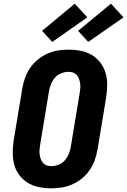

<svg xmlns="http://www.w3.org/2000/svg" viewBox="-20 -1012 689 1040"><path d="M257 8Q223 8 191 1.5Q159 -5 132 -21Q105 -37 85.5 -62.5Q66 -88 57.5 -119Q49 -150 49 -183.5Q49 -217 54 -251L101 -534Q106 -563 116 -591Q126 -619 143.5 -644.5Q161 -670 185 -689.5Q209 -709 237 -721.5Q265 -734 294 -738.5Q323 -743 352 -743Q386 -743 418.5 -736.5Q451 -730 477.5 -714Q504 -698 523.5 -672.5Q543 -647 552 -616Q561 -585 560.5 -551.5Q560 -518 555 -484L508 -201Q503 -172 493 -144Q483 -116 465.5 -90.5Q448 -65 424 -45.5Q400 -26 372 -13.5Q344 -1 315 3.5Q286 8 257 8ZM257 -112Q277 -112 297.5 -120Q318 -128 332 -144.5Q346 -161 353.5 -180.5Q361 -200 364 -220L411 -504Q413 -517 414.5 -530.5Q416 -544 414.5 -557Q413 -570 409 -582Q405 -594 397 -604Q389 -614 377 -618.5Q365 -623 352 -623Q332 -623 311.5 -615Q291 -607 277 -590.5Q263 -574 255.5 -554.5Q248 -535 245 -515L198 -231Q196 -218 194.5 -204.5Q193 -191 194.5 -178Q196 -165 200 -153Q204 -141 212 -131Q220 -121 232 -116.5Q244 -112 257 -112ZM458 -785 403 -845 581 -992 649 -918ZM263 -785 208 -845 385 -992 453 -918Z"/></svg>

Font: Iosevka Aile Heavy Oblique
Style: Regular
Weight: 900
Italic angle: -9°
Designer: Belleve Invis
Foundry: Belleve Invis
Version: Version 31.1.0; ttfautohint (v1.8.4)